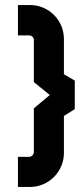

<svg xmlns="http://www.w3.org/2000/svg" viewBox="-20 -740 329 760"><path d="M99 0C173 0 233 -61 233 -134V-281L276 -308V-421L233 -446V-586C233 -660 173 -720 99 -720H51V-600H95C105 -600 114 -592 114 -582V-415L177 -364L114 -311V-138C114 -128 105 -119 95 -119H51V0Z"/></svg>

Font: Orbitron SemiBold
Style: Regular
Weight: 600
Designer: Matt McInerney
Foundry: The League of Moveable Type
Version: Version 2.001